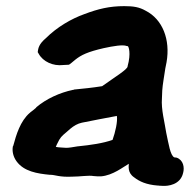

<svg xmlns="http://www.w3.org/2000/svg" viewBox="-20 -587 619 626"><path d="M22 -110C19 -94 23 -76 34 -61C58 -28 101 -21 143 -17H146C159 -17 174 -9 215 -11C241 -11 269 -16 285 -13C294 -12 301 -12 307 -12H309C348 -15 382 -43 400 -53C400 -46 395 -24 417 -9C435 5 457 15 494 18H496C497 18 501 19 511 19C527 20 568 16 577 -23C582 -41 578 -65 556 -73L548 -74C535 -81 530 -117 522 -154C517 -188 505 -230 508 -267L509 -292C510 -310 516 -343 519 -364L523 -384C536 -458 510 -524 455 -552C434 -564 415 -567 385 -567C337 -567 300 -558 255 -541C213 -526 166 -499 129 -462C122 -456 107 -443 104 -424L103 -417L106 -412C120 -386 153 -371 186 -375L205 -376L213 -382L225 -392C245 -408 266 -418 318 -430C350 -437 381 -442 393 -437H395L397 -436C399 -436 408 -414 396 -371V-370C394 -360 361 -340 313 -306C282 -301 252 -298 221 -295L220 -294H218C175 -285 131 -265 98 -237V-236C91 -230 85 -225 78 -220V-219H77C46 -192 33 -148 23 -111ZM162 -108C163 -111 166 -118 173 -131C182 -146 187 -147 209 -167C221 -177 233 -184 247 -187C285 -195 325 -202 361 -209C364 -191 356 -156 347 -131C317 -120 275 -114 235 -110H234C217 -107 204 -105 196 -105C185 -106 172 -106 162 -108Z"/></svg>

Font: Vapor
Style: BlkObl
Weight: 900
Foundry: Cannot Into Space Fonts
Version: Version 0.179